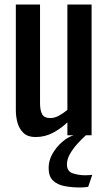

<svg xmlns="http://www.w3.org/2000/svg" viewBox="-20 -598 480 849"><path d="M137 8Q103 8 84 -10Q65 -28 57.5 -55Q50 -82 50 -110V-578H157V-142Q157 -111 166 -93.5Q175 -76 203 -76Q221 -76 240.5 -86.5Q260 -97 278 -112V-578H385V0H278V-57Q250 -30 214.5 -11Q179 8 137 8ZM334 231Q298 231 266 225Q234 219 214.5 200.5Q195 182 195 145Q195 112 212 82Q229 52 254.5 30Q280 8 306 0H360Q342 16 322.5 37.5Q303 59 289.5 82.5Q276 106 276 129Q276 160 302 168.5Q328 177 356 177Q364 177 372.5 176.5Q381 176 388 175L370 228Q354 231 334 231Z"/></svg>

Font: Oswald
Style: Regular
Weight: 400
Designer: Vernon Adams
Foundry: Vernon Adams
Version: Version 4.103; ttfautohint (v1.8.3)